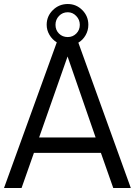

<svg xmlns="http://www.w3.org/2000/svg" viewBox="-20 -936 671 956"><path d="M543.9 0 482.4 -174.8H148.9L87.4 0H0L262.7 -725.1Q239.7 -739.3 226.1 -762.7Q212.4 -786.1 212.4 -812.5Q212.4 -855.5 243.2 -885.7Q273.9 -916 317.4 -916Q359.9 -916 389.9 -885.7Q419.9 -855.5 419.9 -812.5Q419.9 -784.7 406.2 -760.7Q392.6 -736.8 370.1 -723.6L631.3 0ZM317.4 -875Q291.5 -875 273.9 -856.7Q256.3 -838.4 256.3 -812.5Q256.3 -786.1 273.7 -768.8Q291 -751.5 317.4 -751.5Q342.3 -751.5 359.9 -769Q377.4 -786.6 377.4 -812.5Q377.4 -837.9 359.6 -856.4Q341.8 -875 317.4 -875ZM174.8 -251.5H456.1L316.4 -654.8Z"/></svg>

Font: Now
Style: Regular
Weight: 400
Designer: Alfredo Marco Pradil
Foundry: Alfredo Marco Pradil
Version: Version 1.002;PS 001.002;hotconv 1.0.88;makeotf.lib2.5.64775